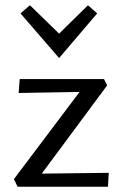

<svg xmlns="http://www.w3.org/2000/svg" viewBox="-20 -711 463 731"><path d="M350 -660 205 -490 58 -660 94 -691 205 -583 315 -691ZM139 -50 394 -53 391 0H47L33 -29L283 -361L51 -357L55 -410H376L388 -386Z"/></svg>

Font: EauTestInfant Medium
Style: Regular
Weight: 500
Designer: Christian Thalmann (Catharsis Fonts)
Version: Version 0.001;PS 000.001;hotconv 1.0.88;makeotf.lib2.5.64775